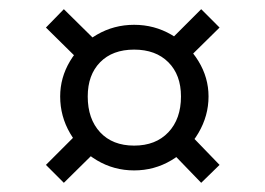

<svg xmlns="http://www.w3.org/2000/svg" viewBox="-20 -560 578 418"><path d="M111 -350Q111 -391 132.5 -427Q154 -463 191 -484.5Q228 -506 272 -506Q316 -506 353 -484.5Q390 -463 412 -427Q434 -391 434 -350Q434 -308 412 -270.5Q390 -233 353 -211Q316 -189 272 -189Q228 -189 191 -211Q154 -233 132.5 -270Q111 -307 111 -350ZM80 -201 151 -272 192 -234 119 -162ZM374 -350Q374 -397 346.5 -424.5Q319 -452 272 -452Q225 -452 198 -424.5Q171 -397 171 -350Q171 -301 198 -272Q225 -243 272 -243Q319 -243 346.5 -272Q374 -301 374 -350ZM80 -500 119 -540 192 -468 152 -429ZM360 -222 400 -261 458 -201 418 -162ZM351 -473 418 -540 458 -500 392 -435Z"/></svg>

Font: Oak Sans Light
Style: Regular
Weight: 400
Designer: Erik Kennedy, Walven
Foundry: Erik Kennedy, Walven
Version: Version 1.100;Glyphs 3.1.2 (3151)